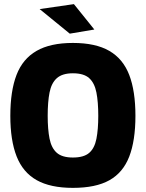

<svg xmlns="http://www.w3.org/2000/svg" viewBox="-20 -898 706 930"><path d="M333 12Q224 12 157.5 -25.5Q91 -63 60.5 -140.5Q30 -218 30 -337Q30 -457 60 -535Q90 -613 157 -651.5Q224 -690 333 -690Q443 -690 509.5 -651.5Q576 -613 606 -535Q636 -457 636 -337Q636 -217 606 -139.5Q576 -62 510 -25Q444 12 333 12ZM333 -135Q386 -135 412 -157.5Q438 -180 447 -225.5Q456 -271 456 -337Q456 -404 447 -450Q438 -496 412 -519.5Q386 -543 333 -543Q282 -543 255.5 -519.5Q229 -496 220 -450Q211 -404 211 -337Q211 -272 220 -226.5Q229 -181 255 -158Q281 -135 333 -135ZM318 -735 172 -854 338 -878 437 -755Z"/></svg>

Font: Cairo Play Black
Style: Regular
Weight: 900
Version: Version 3.119